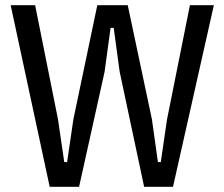

<svg xmlns="http://www.w3.org/2000/svg" viewBox="-20 -718 862 738"><path d="M171 0 21 -698H115L203 -259L227 -95H238L262 -259L354 -698H471L564 -259L587 -95H598L622 -259L710 -698H802L645 0H534L440 -442L417 -611H405L382 -442L284 0Z"/></svg>

Font: IBM Plex Sans Condensed Text
Style: Regular
Weight: 450
Width: 3
Designer: Mike Abbink, Paul van der Laan, Pieter van Rosmalen
Foundry: Bold Monday
Version: Version 1.1